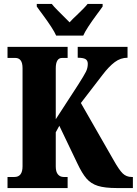

<svg xmlns="http://www.w3.org/2000/svg" viewBox="-20 -951 692 971"><path d="M18 -56H53Q94 -56 94 -110V-606Q94 -633 84.5 -645.5Q75 -658 58 -658H18V-714H322V-658H294Q262 -658 262 -605V-348L375 -522Q405 -569 414.5 -588Q424 -607 424 -628Q424 -645 412.5 -652Q401 -659 373 -659V-714H625V-659Q590 -659 560.5 -637Q531 -615 499 -573L389 -430L554 -142Q582 -92 600.5 -74Q619 -56 646 -56H652V0H571Q510 0 475 -11Q440 -22 417.5 -48Q395 -74 371 -125L280 -315L262 -282V-109Q262 -82 273 -69Q284 -56 302 -56H322V0H18ZM193 -881Q187 -889 180 -898.5Q173 -908 166 -918V-931H242Q251 -919 271 -899Q291 -879 296 -874L332 -838Q347 -855 369 -875Q409 -913 423 -931H499V-918Q492 -908 485 -898.5Q478 -889 472 -881Q415 -804 401 -771H264Q250 -804 193 -881Z"/></svg>

Font: Noto Serif CondBlack
Style: Regular
Weight: 900
Width: 3
Designer: Monotype Design Team
Foundry: Monotype Imaging Inc.
Version: Version 1.001